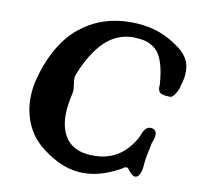

<svg xmlns="http://www.w3.org/2000/svg" viewBox="-85 -864 980 954"><g transform="rotate(10 405.5 -386.5)"><path d="M82 -400.9Q73.2 -359.4 73.2 -317.9Q73.2 -243.7 102.5 -181.4Q131.8 -119.1 188 -77.1Q276.4 -8.8 362.8 1Q375 2.9 397.9 2.9Q485.8 2.9 584 -53.2L587.9 -57.1Q597.7 -62 605 -62Q609.9 -60.5 611.8 -58.1Q636.2 -23.9 652.8 -23.9Q671.9 -23.9 682.1 -59.1Q685.5 -76.2 687 -100.1Q688 -116.2 695.8 -152.8L705.1 -199.2V-200.2Q705.1 -201.2 705.6 -202.1Q706.1 -203.1 707 -205.6Q708 -208 709 -210.9Q710.9 -214.8 712.6 -221.4Q714.4 -228 714.8 -229Q716.8 -234.9 716.8 -245.1Q716.8 -275.9 686 -275.9Q658.7 -275.9 643.1 -228Q637.7 -215.8 636.2 -213.9Q565.9 -90.8 434.1 -90.8Q409.2 -90.8 396 -92.8Q328.6 -101.1 294.2 -146.5Q259.8 -191.9 259.8 -268.1Q259.8 -313.5 275.9 -382.8Q276.9 -385.7 276.9 -393.1Q276.9 -400.9 273.9 -421.1Q271 -441.4 271 -451.2Q271 -464.4 274.9 -472.2Q320.3 -586.4 381.8 -645.3Q443.4 -704.1 525.9 -704.1Q560.5 -701.7 563 -701.2Q592.8 -697.3 615 -684.8Q637.2 -672.4 650.9 -654.8Q664.6 -637.2 673.8 -610.4Q683.1 -583.5 687.5 -556.9Q691.9 -530.3 694.8 -493.2Q694.8 -490.7 693.8 -487.8Q692.9 -464.8 704.1 -455.1Q715.3 -445.3 755.9 -444.8Q765.1 -444.3 777.1 -460.9Q789.1 -477.5 794.9 -495.1Q795.4 -497.1 796.9 -502.9Q798.3 -508.8 798.8 -512.2Q799.3 -514.2 801.5 -520Q803.7 -525.9 804.2 -528.8Q811 -555.7 811 -582Q811 -620.6 792 -650.6Q772.9 -680.7 731.9 -707Q656.2 -759.8 563 -772Q533.7 -775.9 498 -775.9Q425.3 -775.9 361.6 -754.2Q297.9 -732.4 243.2 -688Q188.5 -643.6 147 -570.6Q105.5 -497.6 82 -400.9Z"/></g></svg>

Font: Sonetni venez Italic
Style: Regular
Weight: 400
Italic angle: -14°
Designer: Alja Herlah
Foundry: Type Salon
Version: Version 1.000;hotconv 1.0.109;makeotfexe 2.5.65596